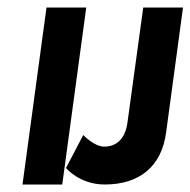

<svg xmlns="http://www.w3.org/2000/svg" viewBox="-20 -484 508 512"><path d="M468 -464H362L320 -158C314 -112 289 -93 258 -93C231 -93 202 -124 202 -124L156 -36C156 -36 192 8 259 8C352 8 411 -40 423 -131ZM210 -464H104L40 8H146Z"/></svg>

Font: Hussar Tani
Style: Kurs
Weight: 700
Foundry: Cannot Into Space Fonts
Version: Version 0.92